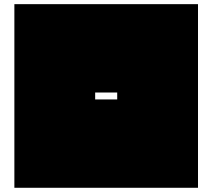

<svg xmlns="http://www.w3.org/2000/svg" viewBox="-20 -850 1017 919"><path d="M927.7 -830.1V48.8H48.8V-830.1ZM435.5 -407.2V-374H541V-407.2Z"/></svg>

Font: BabelStone Maritime
Style: Regular
Weight: 400
Designer: Andrew West
Foundry: BabelStone
Version: Version 0.001;February 23, 2018